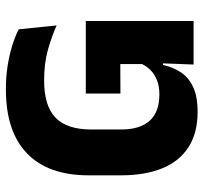

<svg xmlns="http://www.w3.org/2000/svg" viewBox="-40 -654 707 668"><g transform="rotate(-90 314.0 -319.5)"><path d="M259 14Q186 14 136.8 -17.5Q87.5 -49 63 -108.8Q38.5 -168.5 38.5 -252.5V-365Q38.5 -506 114.8 -579.5Q191 -653 337.5 -653Q382.5 -653 421 -646.8Q459.5 -640.5 491.2 -630.5Q523 -620.5 546.5 -608.5L560 -476.5Q522 -493.5 475.2 -506.8Q428.5 -520 368 -520Q280 -520 239 -480.2Q198 -440.5 198 -356V-251Q198 -188 227.8 -153.5Q257.5 -119 320.5 -119Q348.5 -119 369.2 -127.2Q390 -135.5 403.8 -149Q417.5 -162.5 425.5 -179V-301L446 -255L323 -254.5V-375H575.5V-106.5H422.5Q415 -72 397.2 -44.8Q379.5 -17.5 346.2 -1.8Q313 14 259 14ZM429 -131.5H575.5V0H424Z"/></g></svg>

Font: Anek Gurmukhi
Style: Bold
Weight: 700
Designer: Sarang Kulkarni (Gurmukhi), Yesha Goshar (Latin)
Foundry: Ek Type
Version: Version 1.003